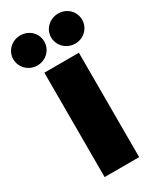

<svg xmlns="http://www.w3.org/2000/svg" viewBox="-322 -1033 931 1112"><g transform="rotate(-30 143.0 -477.5)"><path d="M16 -955C-40 -955 -87 -911 -87 -855C-87 -799 -40 -754 16 -754C75 -754 120 -799 120 -855C120 -911 75 -955 16 -955ZM270 -955C213 -955 166 -911 166 -855C166 -799 213 -754 270 -754C328 -754 373 -799 373 -855C373 -911 328 -955 270 -955ZM261 -698H30V0H261Z"/></g></svg>

Font: Fira Sans Ultra
Style: Regular
Weight: 950
Designer: Carrois Corporate & Edenspiekermann AG
Foundry: Carrois Corporate GbR & Edenspiekermann AG
Version: Version 4.203;PS 004.203;hotconv 1.0.88;makeotf.lib2.5.64775